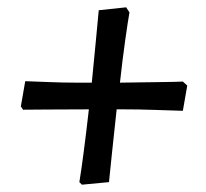

<svg xmlns="http://www.w3.org/2000/svg" viewBox="-20 -512 564 525"><path d="M204 -7 197 -14Q202 -44 209 -97.5Q216 -151 223 -213Q155 -213 104.5 -212.5Q54 -212 43 -212L37 -221L49 -290Q80 -289 116 -287.5Q152 -286 190 -286Q210 -286 231 -286Q237 -346 242 -399Q247 -452 250 -484L325 -492L334 -478Q330 -456 322.5 -403Q315 -350 308 -286Q368 -287 415.5 -287.5Q463 -288 480 -289L492 -278L480 -209Q445 -210 402.5 -211.5Q360 -213 316 -213H299Q292 -151 286.5 -96.5Q281 -42 278 -14Z"/></svg>

Font: Labrada
Style: Bold Italic
Weight: 700
Italic angle: -7°
Designer: Mercedes Jáuregui
Foundry: Omnibus-Type Team
Version: Version 1.000; ttfautohint (v1.8.4.7-5d5b)